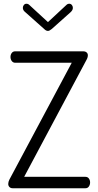

<svg xmlns="http://www.w3.org/2000/svg" viewBox="-20 -1005 524 1025"><path d="M350 -985Q358 -985 363.5 -978.5Q369 -972 369 -963Q369 -951 357 -940L256 -850Q244 -840 236 -840Q226 -840 216 -850L115 -940Q102 -950 102 -963Q102 -972 107.5 -978.5Q113 -985 121 -985Q130 -985 136 -979L236 -887L335 -979Q341 -985 350 -985ZM461 -31Q461 -19 454.5 -9.5Q448 0 436 0H48Q37 0 30.5 -6.5Q24 -13 24 -23Q24 -34 30 -46L363 -670H61Q50 -670 43 -679Q36 -688 36 -701Q36 -713 42.5 -722Q49 -731 61 -731H424Q436 -731 442.5 -725Q449 -719 449 -710Q449 -698 441 -684L109 -61H436Q448 -61 454.5 -52Q461 -43 461 -31Z"/></svg>

Font: Dosis
Style: Regular
Weight: 400
Designer: Edgar Tolentino, Pablo Impallari, Igino Marini
Foundry: Edgar Tolentino, Pablo Impallari, Igino Marini
Version: Version 1.007;Glyphs 3.1.1 (3134)